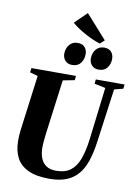

<svg xmlns="http://www.w3.org/2000/svg" viewBox="-122 -1277 989 1365"><g transform="rotate(10 372.0 -594.0)"><path d="M676 -695.5 622.5 -305.5Q612 -228.5 592.2 -169.2Q572.5 -110 539 -70.2Q505.5 -30.5 454.8 -10.2Q404 10 332.5 10Q237.5 10 179 -17.5Q120.5 -45 94 -96.2Q67.5 -147.5 67.5 -218.5Q67.5 -237.5 68.5 -257.8Q69.5 -278 72.5 -299.5L124.5 -695.5L67 -711.5L71 -743H392.5L389.5 -712L305.5 -695.5L254 -304.5Q250.5 -275.5 248 -248.5Q245.5 -221.5 245.5 -199.5Q245.5 -160.5 257.2 -127.5Q269 -94.5 296.2 -74.5Q323.5 -54.5 370.5 -54.5Q433 -54.5 472.2 -83.2Q511.5 -112 533.8 -170.8Q556 -229.5 567 -318.5L612.5 -695L532.5 -712L536 -743H743.5L740 -712ZM351 -815Q319.5 -815 301.2 -835Q283 -855 283 -885Q283.5 -923.5 305.5 -950Q327.5 -976.5 364 -976.5Q400 -976.5 417 -955.8Q434 -935 433.5 -906Q433 -869 412.5 -842Q392 -815 351 -815ZM543 -815Q511 -815 493 -835Q475 -855 475 -885Q475.5 -923.5 497.2 -950Q519 -976.5 555.5 -976.5Q591.5 -976.5 608.2 -955.8Q625 -935 625 -906Q624.5 -869 604 -842Q583.5 -815 543 -815ZM519.5 -999Q496 -1006 468 -1018Q440 -1030 411.8 -1045.5Q383.5 -1061 357.2 -1078.2Q331 -1095.5 311.5 -1113L398.5 -1198L550.5 -1027.5Z"/></g></svg>

Font: Merriweather 96pt Black
Style: Italic
Weight: 900
Italic angle: -7.8°
Version: Version 2.101